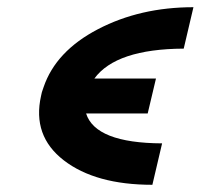

<svg xmlns="http://www.w3.org/2000/svg" viewBox="-20 -503 557 533"><path d="M94 -237Q95 -245 101 -261Q135 -361 252 -422Q369 -483 517 -483L490 -368Q302 -367 242 -285H413L390 -188H219Q245 -106 430 -105L403 10Q245 10 157 -58Q69 -126 94 -237Z"/></svg>

Font: Coval
Style: ExtraBold Italic
Weight: 800
Foundry: Context Ltd
Version: Version 001.000